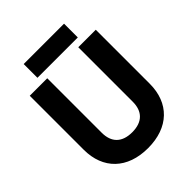

<svg xmlns="http://www.w3.org/2000/svg" viewBox="-246 -1006 1164 1164"><g transform="rotate(-45 336.0 -424.0)"><path d="M163 -871V-753H509V-871ZM336 23C513 23 619 -81 619 -246V-709H469V-242C469 -160 424 -113 336 -113C248 -113 203 -160 203 -242V-709H53V-246C53 -81 159 23 336 23Z"/></g></svg>

Font: Kalas SG
Style: Bold
Weight: 700
Designer: Kalas
Foundry: Kalas
Version: Version 2.000;FEAKit 1.0